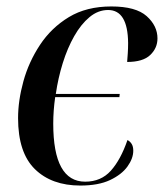

<svg xmlns="http://www.w3.org/2000/svg" viewBox="-20 -565 508 595"><path d="M229 10Q140 10 88 -41Q36 -92 36 -199Q36 -253 52.5 -313Q69 -373 104 -426Q139 -479 193.5 -512Q248 -545 325 -545Q401 -545 434.5 -515Q468 -485 468 -446Q468 -416 445.5 -394.5Q423 -373 374 -373Q375 -385 376 -400Q377 -415 377 -432Q376 -534 315 -534Q284 -534 257.5 -512Q231 -490 210 -453Q189 -416 174.5 -369.5Q160 -323 153 -274H351L350 -264H151Q145 -222 145 -182Q145 -2 244 -2Q293 -2 323.5 -36Q354 -70 375 -131Q383 -127 388 -119Q393 -111 393 -98Q393 -74 375 -49Q357 -24 321 -7Q285 10 229 10Z"/></svg>

Font: Noto Serif Display SemiCondensed Medium
Style: Italic
Weight: 500
Width: 4
Italic angle: -12°
Designer: Monotype Design Team
Foundry: Monotype Imaging Inc.
Version: Version 2.009